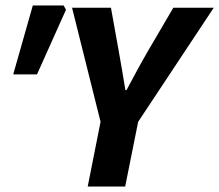

<svg xmlns="http://www.w3.org/2000/svg" viewBox="-20 -680 799 700"><path d="M299.8 0 346.6 -235.9 242.7 -651.8H384.5L412.6 -495.4Q419.4 -458.4 425.1 -424.2Q430.8 -390 437.2 -351.4H441.2Q461.6 -390 480.7 -425Q499.7 -460 521.2 -497L611.9 -651.8H759.3L483.7 -235.9L436.4 0ZM28.2 -408.8 99.6 -660H212L220.6 -644.5L114.9 -408.8Z"/></svg>

Font: Source Sans 3 VF
Style: Italic
Weight: 200
Italic angle: -11°
Designer: Paul D. Hunt
Foundry: Adobe Systems Incorporated
Version: Version 3.042;hotconv 1.0.118;makeotfexe 2.5.65603